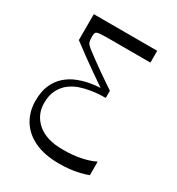

<svg xmlns="http://www.w3.org/2000/svg" viewBox="-171 -810 864 935"><g transform="rotate(30 261.0 -342.5)"><path d="M458.7 -11.3Q437.3 -3 411.7 2.9Q386.1 8.9 358.4 12Q330.6 15.1 300.3 15.1Q216.9 15.1 160.6 -12.1Q104.4 -39.4 76.2 -86.5Q48 -133.6 48 -193.3Q48 -246.4 64.4 -283Q80.9 -319.6 108 -343.3Q135.1 -367 167.9 -380Q200.7 -393 233 -398.8Q265.3 -404.6 291.6 -405.4Q253.6 -431.4 221.9 -453.5Q190.1 -475.6 157.4 -499.4Q124.7 -523.3 83.3 -554.4V-700H439.9V-633.7Q392.1 -633.7 357.9 -633.7Q323.6 -633.7 294 -633.7Q264.4 -633.7 228.6 -633.7Q180.3 -633.7 159.5 -632.3Q138.7 -631 134.4 -624Q130.1 -617 130.1 -601Q130.1 -579.9 133.7 -569.7Q137.3 -559.6 158.3 -543Q178.7 -527.1 201.4 -510.8Q224 -494.4 247.6 -477.6Q271.3 -460.7 294.3 -445.4Q317.3 -430 337.6 -416V-376.1Q319.3 -376.1 299.1 -374.8Q279 -373.4 253.1 -368.9Q226.9 -365 198.2 -355.4Q169.6 -345.7 145.1 -327Q120.7 -308.3 105.3 -278.4Q89.9 -248.4 89.9 -204.7Q89.9 -139 139.2 -96.1Q188.6 -53.2 281.6 -53.2Q338 -53.2 381.9 -62.3Q425.9 -71.4 458.7 -87.4Z"/></g></svg>

Font: Ojuju ExtraLight
Style: Regular
Weight: 200
Designer: Chisaokwu Joboson, Mirko Velimirovic
Foundry: Udi Foundry
Version: Version 1.000